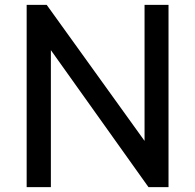

<svg xmlns="http://www.w3.org/2000/svg" viewBox="-20 -765 798 785"><path d="M571 -745H669V0H587L188 -560V0H89V-745H171L571 -189Z"/></svg>

Font: Plus Jakarta Text
Style: Regular
Weight: 400
Designer: Gumpita Rahayu
Foundry: Tokotype Studio
Version: Version 1.000